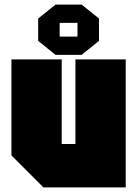

<svg xmlns="http://www.w3.org/2000/svg" viewBox="-20 -820 600 840"><path d="M530 -560V0H170L30 -140V-560H250V-190H310V-560ZM147 -641V-739L223 -800H337L413 -739V-641L337 -580H223ZM241 -660H319V-720H241Z"/></svg>

Font: Tektur Condensed Black
Style: Regular
Weight: 900
Width: 3
Designer: Adam Jagosz
Foundry: Adam Jagosz
Version: Version 1.005;gftools[0.9.30]